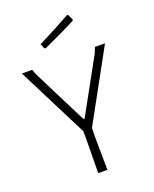

<svg xmlns="http://www.w3.org/2000/svg" viewBox="-156 -938 823 1025"><g transform="rotate(-20 256.0 -425.0)"><path d="M352 -850 359 -848 373 -818 371 -811Q310 -779 185 -722L178 -726L167 -752Q274 -805 352 -850ZM492 -639 272 -238 271 -191 273 0H221L223 -191V-237L20 -639H78L90 -608L246 -298H252L422 -607L435 -639Z"/></g></svg>

Font: Alegreya Sans Light
Style: Regular
Weight: 300
Designer: Juan Pablo del Peral
Foundry: Huerta Tipografica
Version: Version 2.007